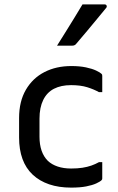

<svg xmlns="http://www.w3.org/2000/svg" viewBox="-20 -844 540 875"><path d="M305 -543Q343 -543 371.5 -537Q400 -531 418 -522.5Q436 -514 442 -508Q445 -505 445.5 -503Q446 -501 446 -497Q446 -479 446 -460.5Q446 -442 446 -424H431Q408 -437 377.5 -446.5Q347 -456 304 -456Q258 -456 226 -439.5Q194 -423 177 -388.5Q160 -354 160 -303V-221Q160 -185 169.5 -157.5Q179 -130 198 -111Q216 -94 243 -85Q270 -76 304 -76Q333 -76 355.5 -79.5Q378 -83 396.5 -89.5Q415 -96 431 -105H446Q446 -86 446 -67.5Q446 -49 446 -31Q446 -29 445.5 -27Q445 -25 443 -23Q436 -16 418.5 -8Q401 0 373 5.5Q345 11 304 11Q248 11 204 -4Q160 -19 129 -48Q98 -77 82.5 -119.5Q67 -162 67 -217V-306Q67 -382 98 -435Q129 -488 182.5 -515.5Q236 -543 305 -543ZM356 -824Q386 -824 407.5 -824Q429 -824 456 -824Q464 -824 466 -818Q468 -812 463 -807Q439 -778 418.5 -753Q398 -728 377 -703Q356 -678 327 -644Q325 -641 320.5 -638.5Q316 -636 310 -636Q291 -636 274.5 -636Q258 -636 240 -636Q259 -666 278.5 -697.5Q298 -729 317.5 -760.5Q337 -792 356 -824Z"/></svg>

Font: Recursive
Style: Regular
Weight: 400
Version: Version 1.085